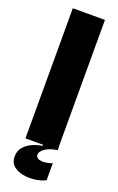

<svg xmlns="http://www.w3.org/2000/svg" viewBox="-160 -702 564 915"><g transform="rotate(20 121.5 -244.5)"><path d="M40 0V-660H203V0ZM203 153Q180 165 149 169Q118 173 89 167.5Q60 162 40.5 145.5Q21 129 21 99Q21 69 38.5 49.5Q56 30 81.5 19Q107 8 129 6V-13L204 -15V0Q161 7 140.5 22.5Q120 38 120 52Q120 64 128.5 69.5Q137 75 150 76Q163 77 177.5 74Q192 71 203 67Z"/></g></svg>

Font: Bricolage Grotesque 96pt ExtraBold
Style: Regular
Weight: 800
Designer: Mathieu Triay
Foundry: Atelier Triay
Version: Version 1.001;gftools[0.9.33.dev8+g029e19f]